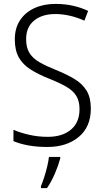

<svg xmlns="http://www.w3.org/2000/svg" viewBox="-20 -744 533 985"><path d="M446 -187Q446 -93 384 -41.5Q322 10 223 10Q169 10 125.5 2Q82 -6 49 -20V-78Q84 -63 129.5 -52.5Q175 -42 225 -42Q300 -42 344 -79Q388 -116 388 -184Q388 -225 371.5 -252Q355 -279 319.5 -299.5Q284 -320 228 -342Q176 -363 137 -387.5Q98 -412 77 -448.5Q56 -485 56 -542Q56 -600 83 -640.5Q110 -681 157 -702.5Q204 -724 265 -724Q312 -724 354.5 -714.5Q397 -705 432 -688L413 -638Q375 -655 337.5 -663.5Q300 -672 264 -672Q196 -672 155 -638.5Q114 -605 114 -543Q114 -499 131.5 -471.5Q149 -444 183 -424.5Q217 -405 265 -386Q322 -363 362.5 -338.5Q403 -314 424.5 -278.5Q446 -243 446 -187ZM289 69Q280 103 262 145.5Q244 188 221 221H190V211Q197 195 206 167.5Q215 140 222 111Q229 82 231 61H289Z"/></svg>

Font: Noto Sans Thai Looped SemiCondensed Light
Style: Regular
Weight: 300
Width: 4
Designer: Sasikarn Vongin, Ben Mitchell
Foundry: The Fontpad Ltd
Version: Version 1.001; ttfautohint (v1.8.4.7-5d5b)